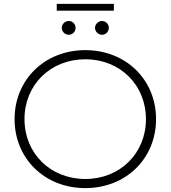

<svg xmlns="http://www.w3.org/2000/svg" viewBox="-20 -963 878 988"><path d="M566 -908C566 -908 272 -908 272 -908C272 -908 272 -943 272 -943C272 -943 566 -943 566 -943C566 -943 566 -908 566 -908ZM334 -784C314 -784 298 -800 298 -820C298 -839 314 -855 334 -855C353 -855 369 -839 369 -820C369 -800 353 -784 334 -784ZM505 -784C486 -784 469 -800 469 -820C469 -839 486 -855 505 -855C524 -855 540 -839 540 -820C540 -800 524 -784 505 -784ZM419 5C210 5 55 -147 55 -350C55 -553 210 -705 419 -705C627 -705 783 -554 783 -350C783 -146 627 5 419 5ZM419 -42C597 -42 731 -173 731 -350C731 -527 597 -658 419 -658C240 -658 106 -527 106 -350C106 -173 240 -42 419 -42Z"/></svg>

Font: TamingNoise
Style: Regular
Weight: 500
Designer: Julieta Ulanovsky
Foundry: Julieta Ulanovsky
Version: ""